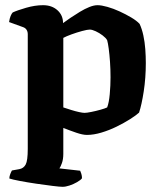

<svg xmlns="http://www.w3.org/2000/svg" viewBox="-20 -520 623 740"><path d="M221 200Q211 200 182.5 196.5Q154 193 120 188Q86 183 57 177.5Q28 172 16 168Q16 160 19.5 151Q23 142 26 137L54 132Q71 129 79 114Q87 99 87 54V-388Q87 -398 82.5 -405Q78 -412 70 -415L15 -435Q17 -449 21 -458.5Q25 -468 29 -472Q46 -480 80.5 -490Q115 -500 146 -500Q180 -500 201.5 -480.5Q223 -461 223 -431Q235 -440 252 -451.5Q269 -463 288 -474.5Q307 -486 324.5 -493Q342 -500 356 -500Q371 -500 394 -493.5Q417 -487 441 -476Q465 -465 486 -452.5Q507 -440 518 -428Q527 -409 532.5 -383.5Q538 -358 540 -330.5Q542 -303 542 -277Q542 -220 534 -168Q526 -116 516 -86Q504 -75 481 -60.5Q458 -46 429.5 -32Q401 -18 371 -9Q341 0 315 0Q299 0 274 -8.5Q249 -17 224 -27V73Q224 94 218.5 109Q213 124 209 129L289 138Q291 142 293.5 150Q296 158 296 167Q291 174 277 182Q263 190 248 195Q233 200 221 200ZM306 -85Q314 -85 331.5 -88.5Q349 -92 367 -97Q385 -102 393 -106Q400 -124 403 -157Q406 -190 406 -222Q406 -253 404 -281.5Q402 -310 399 -332.5Q396 -355 393 -365Q388 -374 375.5 -383.5Q363 -393 349 -399.5Q335 -406 326 -406Q317 -406 296.5 -400.5Q276 -395 255.5 -387.5Q235 -380 224 -374V-106Q239 -101 255 -96Q271 -91 285 -88Q299 -85 306 -85Z"/></svg>

Font: Texturina 12pt
Style: Bold
Weight: 700
Designer: Guillermo Torres Carreño
Foundry: Omnibus-Type
Version: Version 1.002